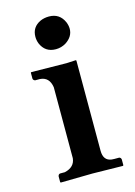

<svg xmlns="http://www.w3.org/2000/svg" viewBox="-100 -679 516 734"><g transform="rotate(-15 158.0 -311.5)"><path d="M226.1 -434.1V-77.1Q226.1 -37.6 258.8 -33.7Q264.2 -33.2 269 -33.2H288.1Q294.9 -31.2 295.9 -23.9V-1L293.9 1Q293 1 173.8 -1L47.9 1L45.9 -1V-23.9Q47.4 -32.2 54.2 -33.2H73.2Q112.8 -42.5 116.2 -77.1V-357.9Q109.9 -399.4 73.2 -401.9H54.2Q47.4 -403.8 45.9 -410.2V-434.1L47.9 -436Q48.8 -436 187 -434.1L224.1 -436ZM98.1 -562Q98.1 -600.6 133.8 -617.2Q149.4 -624 168 -624Q210.4 -624 227.5 -584.5Q232.9 -570.8 232.9 -558.1Q232.9 -527.3 202.1 -507.3Q183.6 -496.1 162.1 -496.1Q119.6 -496.1 103 -535.6Q98.1 -548.8 98.1 -562Z"/></g></svg>

Font: Linux Libertine O
Style: Bold
Weight: 700
Designer: Philipp H. Poll
Foundry: Philipp H. Poll
Version: Version 5.0.0